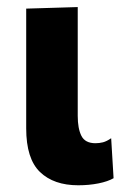

<svg xmlns="http://www.w3.org/2000/svg" viewBox="-20 -524 365 557"><path d="M207 13.5Q136 13.5 96 -25Q56 -63.5 56 -151.5V-499L205.5 -503.5V-188Q205.5 -151 216.2 -129.8Q227 -108.5 257 -108.5Q268 -108.5 278.8 -111.2Q289.5 -114 302.5 -123L309.5 -7Q293 2.5 265.8 8Q238.5 13.5 207 13.5Z"/></svg>

Font: Commissioner
Style: Bold
Weight: 700
Designer: Kostas Bartsokas
Foundry: Kostas Bartsokas
Version: Version 1.000; ttfautohint (v1.8.3)